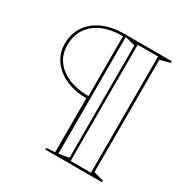

<svg xmlns="http://www.w3.org/2000/svg" viewBox="-163 -841 938 973"><g transform="rotate(30 305.5 -354.0)"><path d="M565 -708V-698L507 -683V-25L565 -10V0H234V-10L284 -13V-329Q235 -329 192.5 -342Q150 -355 118.5 -379.5Q87 -404 69 -438Q51 -472 51 -515Q51 -561 69 -597Q87 -633 119 -658Q151 -683 193.5 -695.5Q236 -708 284 -708ZM302 -698V-15L361 -25V-683ZM374 -694V-14H493V-694ZM66 -515Q66 -462 94 -423.5Q122 -385 172 -364.5Q222 -344 288 -344V-694H280Q218 -694 169.5 -673Q121 -652 93.5 -612Q66 -572 66 -515Z"/></g></svg>

Font: Kalnia Glaze Thin Medium
Style: Regular
Weight: 500
Version: Version 1.110